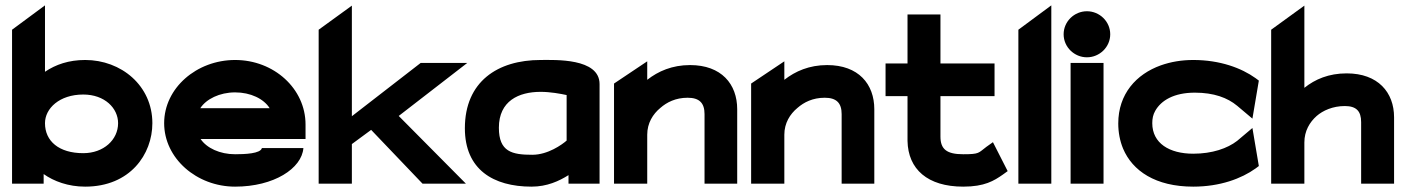

<svg xmlns="http://www.w3.org/2000/svg" viewBox="-20 -686 5252 717"><path d="M25 0H143V-36C181 -9 235 11 298 11C466 11 549 -110 549 -226C549 -366 433 -462 298 -462C237 -462 188 -445 148 -418V-666L25 -575ZM148 -226C148 -281 202 -333 291 -333C371 -333 421 -282 421 -226C421 -164 367 -114 291 -114C200 -114 148 -159 148 -226Z M593 -226C593 -95 714 11 858 11C1003 11 1107 -57 1113 -133H958C953 -112 893 -110 858 -110C801 -110 752 -133 729 -167H1121V-221C1121 -355 1003 -462 858 -462C714 -462 593 -357 593 -226ZM728 -282C750 -316 800 -341 858 -341C916 -341 965 -317 987 -282Z M1170 0H1294V-148L1366 -201L1558 0H1720L1469 -253L1725 -451H1551L1294 -252V-665L1170 -575Z M1716 -207C1716 -53 1822 11 1965 11C2023 11 2068 -10 2103 -32V0H2219V-372C2219 -470 2051 -462 1999 -462C1838 -462 1716 -381 1716 -207ZM1843 -209C1843 -309 1917 -343 1999 -343C2035 -343 2073 -336 2096 -331V-161C2079 -146 2026 -108 1968 -108C1892 -108 1843 -119 1843 -209Z M2273 0H2397V-183C2397 -226 2418 -260 2446 -283C2470 -304 2503 -321 2548 -321C2592 -321 2611 -301 2611 -260V0H2733V-278C2733 -372 2674 -443 2557 -443C2490 -443 2438 -420 2397 -388V-457L2273 -374Z M2785 0H2909V-183C2909 -226 2930 -260 2958 -283C2982 -304 3015 -321 3060 -321C3104 -321 3123 -301 3123 -260V0H3245V-278C3245 -372 3186 -443 3069 -443C3002 -443 2950 -420 2909 -388V-457L2785 -374Z M3287 -327H3369V-160C3371 -54 3444 11 3577 11C3657 11 3692 -11 3725 -34L3743 -47L3688 -155L3664 -138C3633 -115 3639 -110 3577 -110C3515 -110 3492 -129 3492 -176V-327H3694V-449H3492V-632H3369V-449H3287Z M3783 0H3906V-666L3783 -575Z M3952 -558C3952 -510 3992 -472 4039 -472C4086 -472 4126 -510 4126 -558C4126 -606 4086 -644 4039 -644C3992 -644 3952 -606 3952 -558ZM3978 0H4101V-451H3978Z M4156 -225C4156 -192 4162 -160 4174 -131C4209 -48 4295 11 4436 11C4536 11 4616 -19 4669 -57L4681 -66L4657 -208L4600 -160C4564 -132 4507 -112 4436 -112C4347 -112 4283 -151 4283 -226C4283 -243 4286 -258 4294 -272C4316 -311 4364 -340 4442 -340C4513 -340 4564 -321 4600 -291L4657 -243L4681 -385L4669 -394C4616 -432 4536 -462 4436 -462C4392 -462 4352 -455 4315 -442C4223 -409 4156 -335 4156 -225Z M4727 0H4851V-154C4851 -197 4871 -230 4897 -253C4920 -273 4957 -290 5002 -290C5045 -290 5063 -271 5063 -230V0H5186V-248C5186 -341 5126 -412 5009 -412C4942 -412 4891 -390 4851 -358V-665L4727 -575Z"/></svg>

Font: Charger Sport
Style: UltExt
Weight: 1000
Designer: Jasper
Foundry: Cannot Into Space Fonts
Version: Version 1.1